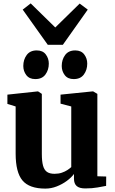

<svg xmlns="http://www.w3.org/2000/svg" viewBox="-20 -1098 674 1129"><path d="M481.5 10Q447 10 431 -4Q415 -18 415 -47V-75Q399.5 -54 372.8 -34.2Q346 -14.5 313.5 -1.8Q281 11 246.5 11Q152.5 11 112.2 -36.8Q72 -84.5 72 -195V-472L23.5 -487V-541.5L201 -560.5H204L226 -546V-193.5Q226 -150 233 -124.2Q240 -98.5 256.2 -87.2Q272.5 -76 300.5 -76Q324.5 -76 343.5 -82.5Q362.5 -89 376.5 -98.2Q390.5 -107.5 399 -115.5V-472L336 -488.5V-541.5L523 -560.5H528L552.5 -546V-61.5L604.5 -60L604 -5Q586 -1.5 554.2 4.2Q522.5 10 481.5 10ZM187 -633Q152.5 -633 134.8 -656.2Q117 -679.5 117 -710Q117 -747.5 137 -774.5Q157 -801.5 195.5 -801.5H196.5Q231.5 -801.5 249.2 -778Q267 -754.5 267 -724Q267 -687 247.2 -660Q227.5 -633 188 -633ZM413 -633Q378.5 -633 360.8 -656.2Q343 -679.5 343 -710Q343 -747.5 363 -774.5Q383 -801.5 422 -801.5H422.5Q457.5 -801.5 475.2 -778Q493 -754.5 493 -724Q493 -687 473.2 -660Q453.5 -633 414 -633ZM261 -834.5 113.5 -1041.5 160.5 -1078 305 -936.5 448.5 -1077 496 -1041.5 349.5 -834.5Z"/></svg>

Font: Merriweather 36pt ExtraBold
Style: Regular
Weight: 800
Designer: Eben Sorkin
Foundry: Eben Sorkin
Version: Version 2.100